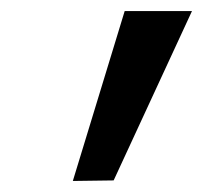

<svg xmlns="http://www.w3.org/2000/svg" viewBox="-20 -720 368 348"><path d="M206 -700 112 -392 186 -393 328 -700Z"/></svg>

Font: Jost* 500 Medium Italic
Style: Italic
Weight: 500
Italic angle: -10°
Version: Version 3.200; ttfautohint (v0.97) -l 8 -r 50 -G 200 -x 14 -